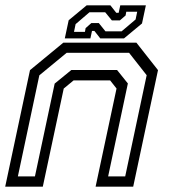

<svg xmlns="http://www.w3.org/2000/svg" viewBox="-22 -700 632 720"><path d="M-2.5 0 90.5 -437 215.5 -540H489.5L570.5 -437L477.5 0H336.5L415 -368L391 -398.5H254L217 -368L138.5 0ZM45 -38.5H109L183 -386.5L245.5 -437.5H417L457.5 -387L383.5 -38.5H447.5L528 -418L462 -502H228L125.5 -417.5ZM221 -556 235.5 -624 303 -680H392L414 -652H423L429 -680H525L510.5 -612L443 -556H354L332 -584H323L317 -556ZM255.5 -580.5H296.5L299 -594.5L320.5 -613.5H348.5L373.5 -582.5H434L486.5 -627L492.5 -656H451.5L449 -642L427.5 -623.5H397.5L372.5 -654H313.5L261.5 -609.5Z"/></svg>

Font: Tourney
Style: Italic
Weight: 400
Italic angle: -12°
Version: Version 1.015